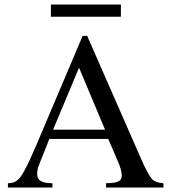

<svg xmlns="http://www.w3.org/2000/svg" viewBox="-20 -833 762 853"><path d="M706.1 -19V0H451.2V-19Q491.2 -19.5 506.1 -27.1Q521 -34.7 521 -53.2Q521 -78.1 502 -120.1L460.9 -215.8H199.2L152.8 -99.1Q145 -78.1 145 -60.1Q145 -38.6 161.1 -28.8Q177.2 -19 212.9 -19V0H15.1V-19Q28.3 -19.5 36.6 -21.5Q44.9 -23.4 54.4 -30.3Q64 -37.1 71 -46.6Q78.1 -56.2 89.1 -76.4Q100.1 -96.7 111.1 -120.1Q122.1 -143.6 139.2 -183.1L347.2 -673.8H367.2L616.2 -106Q642.6 -50.3 657.5 -35.6Q672.4 -21 706.1 -19ZM215.8 -256.8H446.8L331.1 -532.2ZM206.1 -813H517.1V-758.8H206.1Z"/></svg>

Font: Accordance
Style: Regular
Weight: 400
Version: Version 1.1 (build May 11, 2018) Miklal Software Solutions, 